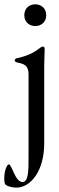

<svg xmlns="http://www.w3.org/2000/svg" viewBox="-20 -669 271 887"><path d="M55.4 197.8C119.7 197.8 184.3 123.6 184.3 -7.1V-367.5C184.3 -397.7 186.4 -422.9 186.4 -441.1C186.4 -451.3 182.9 -453.8 177.2 -453.8C173.7 -453.8 170.1 -451.7 164.8 -447.8C148.4 -435 120.7 -413.7 60.7 -400.6C52.6 -399.1 47.9 -396 47.9 -390.3C47.9 -384.6 52.6 -382.1 59.7 -380.3C84.2 -374.6 111.9 -371.8 111.9 -325.6V58.9C111.9 120.4 111.5 171.9 83.8 171.9C49.7 171.9 34.8 90.2 21 90.2C13.1 90.2 -0.4 117.5 -0.4 155.5C-0.4 158.4 0 175.8 3.6 181.5C8.9 190.3 35.2 197.8 55.4 197.8ZM92.3 -598.7C92.3 -568.9 113.3 -548.7 142.8 -548.7C172.6 -548.7 193.5 -568.9 193.5 -598.7C193.5 -628.6 172.6 -649.1 142.8 -649.1C113.3 -649.1 92.3 -628.6 92.3 -598.7Z"/></svg>

Font: Margiela Serif
Style: Regular
Weight: 400
Designer: Andreas Faust, Stefan Endress
Version: Version 1.002;FEAKit 1.0